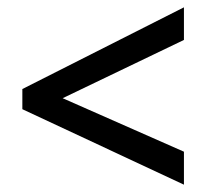

<svg xmlns="http://www.w3.org/2000/svg" viewBox="-20 -705 564 524"><path d="M482 -201V-291L151 -437L482 -596V-685L41 -462V-407Z"/></svg>

Font: Noto Sans Kannada UI SemiCondensed Medium
Style: Regular
Weight: 500
Width: 4
Designer: Jelle Bosma - Monotype Design Team
Foundry: Monotype Imaging Inc.
Version: Version 2.005